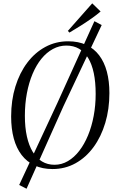

<svg xmlns="http://www.w3.org/2000/svg" viewBox="-20 -998 686 1146"><path d="M293.5 11Q233 11 186.8 -10.5Q140.5 -32 109.2 -72.8Q78 -113.5 62.2 -171.5Q46.5 -229.5 46.5 -302.5Q46.5 -399.5 71.8 -481.2Q97 -563 142.8 -623.8Q188.5 -684.5 250.8 -718Q313 -751.5 387 -751.5Q448.5 -751.5 494.8 -730Q541 -708.5 571.8 -668Q602.5 -627.5 617.8 -570.5Q633 -513.5 633 -442.5Q633 -346.5 608.2 -264Q583.5 -181.5 538.2 -119.8Q493 -58 430.8 -23.5Q368.5 11 293.5 11ZM305.5 -14.5Q348 -14.5 385.5 -36.5Q423 -58.5 453.2 -97.8Q483.5 -137 505.5 -190.2Q527.5 -243.5 539.2 -306.2Q551 -369 551 -437Q551 -507.5 539.8 -561.2Q528.5 -615 506.2 -651.8Q484 -688.5 451.5 -707.2Q419 -726 376 -726Q333.5 -726 295.8 -705.5Q258 -685 227.2 -647.2Q196.5 -609.5 174.5 -557.2Q152.5 -505 140.5 -441.5Q128.5 -378 128.5 -306.5Q128.5 -237.5 140.5 -183.5Q152.5 -129.5 175.2 -91.8Q198 -54 230.8 -34.2Q263.5 -14.5 305.5 -14.5ZM94.5 106 322.5 -383.5 543.5 -871.5 587 -848.5 358 -362.5 138.5 128.5ZM394.5 -803.5 385 -813.5 530.5 -978 580.5 -929.5Q558 -910 528.2 -889Q498.5 -868 464.2 -846.2Q430 -824.5 394.5 -803.5Z"/></svg>

Font: Merriweather 144pt Light
Style: Italic
Weight: 300
Italic angle: -7.8°
Version: Version 2.101